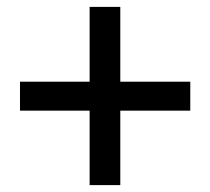

<svg xmlns="http://www.w3.org/2000/svg" viewBox="-20 -650 610 557"><path d="M240 -113V-329H38V-413H240V-630H329V-413H532V-329H329V-113Z"/></svg>

Font: Noto Sans JP Thin Medium
Style: Regular
Weight: 500
Version: Version 2.004-H2;hotconv 1.0.118;makeotfexe 2.5.65603